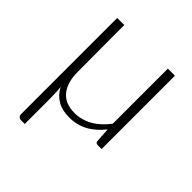

<svg xmlns="http://www.w3.org/2000/svg" viewBox="-186 -622 922 922"><g transform="rotate(45 275.0 -161.0)"><path d="M130 -498H82V155C82 162 84 166 88 170C92 174 97 176 104 176H128V12C128 0 127 -13 127 -28C127 -43 126 -58 124 -72C136 -48 154 -29 176 -16C198 -3 225 3 258 3C292 3 323 -5 351 -20C379 -35 405 -58 428 -87L433 -13C433 -4 439 0 448 0H474V-498H426V-124C404 -95 379 -71 351 -55C323 -39 292 -30 260 -30C216 -30 184 -44 163 -70C142 -96 131 -133 131 -180Z"/></g></svg>

Font: SVN-Aleo
Style: Light
Weight: 300
Designer: Alessio Laiso
Version: Version 1.2.2